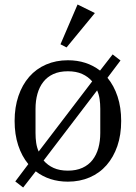

<svg xmlns="http://www.w3.org/2000/svg" viewBox="-20 -796 604 854"><path d="M48 11 106 -66Q77 -101 61 -149.5Q45 -198 45 -258Q45 -319 62 -369Q79 -419 110 -454.5Q141 -490 185 -509Q229 -528 282 -528Q365 -528 425 -482L481 -554L516 -527L458 -450Q487 -415 503 -366.5Q519 -318 519 -258Q519 -196 502 -146.5Q485 -97 454 -61.5Q423 -26 379 -7Q335 12 282 12Q199 12 139 -34L83 38ZM390 -434Q372 -455 345.5 -467Q319 -479 282 -479Q244 -479 217 -466.5Q190 -454 172.5 -431.5Q155 -409 146.5 -378.5Q138 -348 138 -312V-204Q138 -181 141 -160.5Q144 -140 152 -122ZM282 -37Q319 -37 346.5 -49.5Q374 -62 391.5 -84.5Q409 -107 417.5 -137.5Q426 -168 426 -204V-312Q426 -335 423 -355.5Q420 -376 412 -394L174 -82Q192 -61 218.5 -49Q245 -37 282 -37ZM249 -599 325 -776 402 -738 276 -585Z"/></svg>

Font: IBM Plex Serif
Style: Regular
Weight: 400
Designer: Mike Abbink, Paul van der Laan, Pieter van Rosmalen
Foundry: Bold Monday
Version: Version 3.001